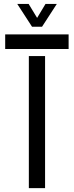

<svg xmlns="http://www.w3.org/2000/svg" viewBox="-20 -979 384 999"><path d="M130.1 0V-687.2H214.5V0ZM7 -724V-800H337V-724ZM146.6 -840 69.7 -958.7H128.9L173.1 -885.9L216.9 -958.7H275.7L198.8 -840Z"/></svg>

Font: Big Shoulders Stencil Text SC Thin
Style: Regular
Weight: 100
Designer: Patric King
Foundry: XO Type Co
Version: Version 2.001